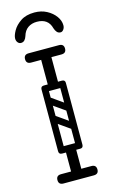

<svg xmlns="http://www.w3.org/2000/svg" viewBox="-135 -947 585 997"><g transform="rotate(-15 157.5 -448.5)"><path d="M157 -486Q130 -486 130 -512V-671Q130 -697 157 -697Q185 -697 185 -671V-512Q185 -486 157 -486ZM76 -650Q50 -650 50 -675Q50 -700 76 -700H239Q265 -700 265 -675Q265 -650 239 -650ZM76 0Q50 0 50 -25Q50 -50 76 -50H239Q265 -50 265 -25Q265 0 239 0ZM92 -501Q92 -518 109 -518H206Q223 -518 223 -501Q223 -483 207 -483H109Q102 -483 97 -487.5Q92 -492 92 -501ZM92 -170Q92 -187 109 -187H206Q223 -187 223 -170Q223 -152 207 -152H109Q102 -152 97 -156.5Q92 -161 92 -170ZM157 -3Q130 -3 130 -29V-158Q130 -184 157 -184Q185 -184 185 -158V-29Q185 -3 157 -3ZM98 -350Q108 -363 121 -354L215 -288Q229 -279 218 -263Q208 -250 195 -259L101 -325Q96 -329 94.5 -336Q93 -343 98 -350ZM98 -448Q108 -461 121 -452L215 -386Q229 -377 218 -361Q208 -348 195 -357L101 -423Q96 -427 94.5 -434Q93 -441 98 -448ZM205 -152Q188 -152 188 -169V-501Q188 -518 205 -518Q223 -518 223 -502V-170Q223 -152 205 -152ZM109 -152Q92 -152 92 -169V-501Q92 -518 109 -518Q127 -518 127 -502V-170Q127 -152 109 -152ZM159 -897Q196 -897 225 -881.5Q254 -866 271 -842.5Q288 -819 288 -794Q288 -781 281 -771.5Q274 -762 265 -762Q253 -762 245.5 -770.5Q238 -779 234 -792Q220 -847 159 -847Q131 -847 111 -833Q91 -819 83 -791Q79 -778 71.5 -770Q64 -762 52 -762Q42 -762 35 -770.5Q28 -779 28 -792Q28 -808 42 -833Q56 -858 85 -877.5Q114 -897 159 -897Z"/></g></svg>

Font: Agu Display
Style: Regular
Weight: 400
Designer: Oluwaseun Badejo
Version: Version 1.103